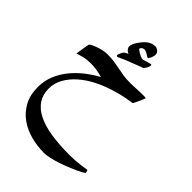

<svg xmlns="http://www.w3.org/2000/svg" viewBox="-243 -568 1046 1046"><g transform="rotate(45 279.5 -45.0)"><path d="M536.6 289.6Q536.6 292 524.2 299.1Q511.7 306.2 491.7 315.7Q471.7 325.2 446 335.4Q420.4 345.7 393.8 354.5Q367.2 363.3 342 368.9Q316.9 374.5 297.9 374.5Q247.1 374.5 197.5 361.6Q147.9 348.6 108.6 320.8Q69.3 293 45.2 249.3Q21 205.6 21 144.5Q21 96.2 38.3 54Q55.7 11.7 84.5 -23.7Q113.3 -59.1 149.9 -87.6Q186.5 -116.2 225.6 -137.2Q199.2 -145.5 176.5 -148.4Q153.8 -151.4 135.3 -151.4Q104.5 -151.4 80.6 -145.3Q56.6 -139.2 41 -133.8Q41 -135.7 42.7 -147.2Q44.4 -158.7 46.6 -172.6Q48.8 -186.5 51 -198.7Q53.2 -210.9 54.2 -213.9Q54.7 -217.8 66.2 -224.1Q77.6 -230.5 93.8 -236.3Q109.9 -242.2 128.2 -246.3Q146.5 -250.5 161.6 -250.5Q195.3 -250.5 218.5 -246.8Q241.7 -243.2 262.9 -238.8Q284.2 -234.4 307.4 -230.7Q330.6 -227.1 364.7 -227.1Q381.3 -227.1 407.2 -228.8Q433.1 -230.5 460.9 -230.5Q469.2 -230.5 474.6 -229.7Q480 -229 480 -228Q480 -226.6 475.3 -215.6Q470.7 -204.6 465.1 -192.1Q459.5 -179.7 454.3 -169.4Q449.2 -159.2 448.2 -159.2Q420.9 -155.3 400.6 -151.4Q380.4 -147.5 364.7 -143.3Q349.1 -139.2 336.2 -135.3Q323.2 -131.3 310.5 -127.4Q264.2 -112.8 220.7 -89.8Q177.2 -66.9 143.6 -36.9Q109.9 -6.8 89.4 29.8Q68.8 66.4 68.8 108.4Q68.8 154.8 91.1 188Q113.3 221.2 155.8 242.7Q198.2 264.2 260.3 274.2Q322.3 284.2 401.9 284.2Q428.2 284.2 450.7 282.5Q473.1 280.8 490.2 278.6Q507.3 276.4 517.8 274.4Q528.3 272.5 531.2 272.5Q531.7 272.5 532.7 274.9Q533.7 277.3 534.7 280.5Q535.6 283.7 536.1 286.4Q536.6 289.1 536.6 289.6ZM374 -372.6Q374 -369.6 371.8 -363.5Q369.6 -357.4 366.2 -351.6Q362.8 -345.7 359.1 -340.8Q355.5 -335.9 352.5 -335Q349.6 -334 340.3 -330.6Q331.1 -327.1 319.1 -322.5Q307.1 -317.9 294.4 -312.7Q281.7 -307.6 272 -304.2Q248 -294.9 231 -286.6Q213.9 -278.3 210 -278.3Q207.5 -278.3 205.6 -279.5Q203.6 -280.8 203.6 -284.7Q203.6 -287.1 205.3 -292.2Q207 -297.4 209.5 -302.5Q211.9 -307.6 214.4 -312Q216.8 -316.4 217.8 -317.9Q219.2 -319.3 222.7 -321.8Q226.1 -324.2 230 -326.4Q233.9 -328.6 237.5 -330.3Q241.2 -332 243.2 -333Q239.3 -334 234.6 -336.7Q230 -339.4 226.1 -343.5Q222.2 -347.7 219.2 -353Q216.3 -358.4 216.3 -365.2Q216.3 -373.5 220.7 -384Q225.1 -394.5 231.7 -404.8Q238.3 -415 245.4 -423.8Q252.4 -432.6 258.3 -438.5Q267.6 -447.8 276.4 -453.1Q285.2 -458.5 292.5 -461.2Q299.8 -463.9 306.2 -464.6Q312.5 -465.3 317.4 -465.3Q322.8 -465.3 328.6 -463.1Q334.5 -460.9 339.4 -456.8Q344.2 -452.6 347.4 -447Q350.6 -441.4 350.6 -434.6Q350.6 -428.2 348.6 -420.7Q346.7 -413.1 343.8 -406.5Q340.8 -399.9 337.6 -395.5Q334.5 -391.1 332.5 -391.1Q330.6 -391.1 325.4 -394.3Q320.3 -397.5 314 -401.4Q307.6 -405.3 300.8 -408.4Q293.9 -411.6 288.1 -411.6Q278.3 -411.6 271.5 -405.8Q264.6 -399.9 264.6 -394.5Q264.6 -393.1 270.3 -388.4Q275.9 -383.8 284.2 -378.9Q292.5 -374 301.8 -370.1Q311 -366.2 318.4 -365.7Q324.2 -367.2 332.3 -369.6Q340.3 -372.1 347.9 -374.3Q355.5 -376.5 361.3 -378.2Q367.2 -379.9 368.7 -379.9Q374 -379.9 374 -372.6Z"/></g></svg>

Font: Scheherazade
Style: Bold
Weight: 700
Version: Version 2.100 (build 932/914)